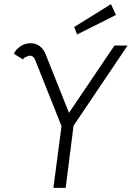

<svg xmlns="http://www.w3.org/2000/svg" viewBox="-20 -904 641 924"><path d="M124 -636Q116 -636 108 -631Q94 -627 91 -618L47 -645Q55 -667 86 -686Q106 -696 128 -696Q152 -696 171 -682Q190 -668 200 -642L312 -361L531 -685H594L334 -299L296 0H237L276 -297L149 -616Q141 -636 124 -636ZM337 -774 514 -884 538 -832 351 -738Z"/></svg>

Font: Bellota
Style: Italic
Weight: 400
Italic angle: -7.5°
Designer: Kemie Guaida
Foundry: Kemie Guaida
Version: Version 4.001